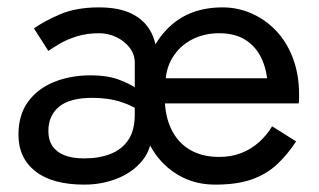

<svg xmlns="http://www.w3.org/2000/svg" viewBox="-20 -490 865 520"><path d="M111 -135Q111 -177 140 -201Q169 -225 230 -225Q274 -225 309 -213.5Q344 -202 378 -178V-225Q371 -234 352 -248.5Q333 -263 301.5 -274.5Q270 -286 226 -286Q171 -286 126.5 -268Q82 -250 56 -214.5Q30 -179 30 -125Q30 -62 76 -26Q122 10 208 10Q256 10 297.5 -6.5Q339 -23 365 -54.5Q391 -86 391 -130L345 -180Q345 -137 327.5 -111Q310 -85 279 -73Q248 -61 208 -61Q176 -61 154.5 -69.5Q133 -78 122 -94.5Q111 -111 111 -135ZM111 -352Q122 -360 141.5 -371.5Q161 -383 188 -391.5Q215 -400 248 -400Q273 -400 295 -389.5Q317 -379 331 -361Q345 -343 345 -320V-130H405V-330Q405 -375 387.5 -406Q370 -437 335.5 -453.5Q301 -470 248 -470Q186 -470 142 -451Q98 -432 72 -413ZM406 -210H789L769 -278H406ZM705 -250V-230L789 -210Q790 -216 790 -222Q790 -228 790 -234Q790 -288 773.5 -332Q757 -376 728 -406.5Q699 -437 661.5 -453.5Q624 -470 583 -470Q494 -470 438.5 -417Q383 -364 369 -279Q367 -267 361 -255Q355 -243 355 -230Q355 -178 370 -134Q385 -90 412.5 -58Q440 -26 478 -8Q516 10 563 10Q623 10 663 -4.5Q703 -19 731 -45.5Q759 -72 782 -107L717 -148Q702 -123 681 -104.5Q660 -86 633.5 -75.5Q607 -65 573 -65Q528 -65 495 -84Q462 -103 444 -140Q426 -177 426 -230L428 -260Q428 -303 447.5 -334.5Q467 -366 500 -383Q533 -400 573 -400Q618 -400 647 -380.5Q676 -361 690.5 -327Q705 -293 705 -250Z"/></svg>

Font: Jost* Book
Style: Regular
Weight: 400
Version: Version 3.000